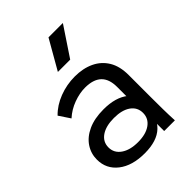

<svg xmlns="http://www.w3.org/2000/svg" viewBox="-210 -815 926 926"><g transform="rotate(-45 253.0 -352.0)"><path d="M366 0V-182L356 -209V-311Q356 -365 328 -391.5Q300 -418 244 -418Q207 -418 166 -403Q125 -388 93 -359L55 -416Q90 -452 141 -471.5Q192 -491 247 -491Q303 -491 345.5 -471Q388 -451 412 -411.5Q436 -372 436 -312V-158Q436 -118 436.5 -79Q437 -40 439 0ZM224 10Q139 10 89 -29Q39 -68 39 -132Q39 -173 61.5 -207Q84 -241 127.5 -261Q171 -281 233 -281Q316 -281 362 -243.5Q408 -206 408 -144H392Q392 -70 350 -30Q308 10 224 10ZM239 -51Q293 -51 324.5 -73.5Q356 -96 356 -134Q356 -172 325 -194Q294 -216 239 -216Q184 -216 152 -194Q120 -172 120 -134Q120 -96 152.5 -73.5Q185 -51 239 -51ZM205 -564 291 -714H389L289 -564Z"/></g></svg>

Font: SUSE
Style: Regular
Weight: 400
Designer: Rene Bieder
Foundry: SUSE
Version: Version 1.000